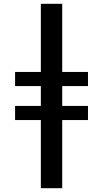

<svg xmlns="http://www.w3.org/2000/svg" viewBox="-20 -843 540 1006"><path d="M194 143V-214H59V-288H194V-392H59V-466H194V-823H306V-466H441V-392H306V-288H441V-214H306V143Z"/></svg>

Font: Iosevka Term Curly
Style: Bold
Weight: 700
Designer: Belleve Invis
Foundry: Belleve Invis
Version: Version 32.3.0